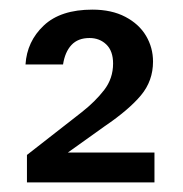

<svg xmlns="http://www.w3.org/2000/svg" viewBox="-20 -731 380 399"><path d="M36 -352V-409L150 -498Q178 -520 196.5 -544Q215 -568 215 -599Q215 -625 201 -638.5Q187 -652 166 -652Q142 -652 128.5 -637.5Q115 -623 111 -597H33Q36 -645 71 -678Q106 -711 172 -711Q212 -711 240.5 -696Q269 -681 283.5 -656.5Q298 -632 298 -603Q298 -563 273 -533Q248 -503 198 -469L121 -414H301V-352Z"/></svg>

Font: DM Sans 17pt Medium
Style: Regular
Weight: 500
Version: Version 4.004;gftools[0.9.30]